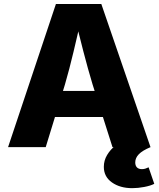

<svg xmlns="http://www.w3.org/2000/svg" viewBox="-20 -748 806 976"><path d="M21 0 264.2 -727.5H495.1L745.1 0H551.8L450.7 -318.4Q426.8 -397.9 403.8 -486.6Q380.9 -575.2 357.9 -671.4H397.5Q375 -574.7 354 -485.8Q333 -397 310.1 -318.4L212.4 0ZM186.5 -153.3V-285.6H580.1V-153.3ZM652.3 208.5Q590.3 208.5 549.1 179.4Q507.8 150.4 507.8 100.1Q507.8 67.9 524.4 40Q541 12.2 566.9 -8.3L745.1 0Q704.1 17.1 685.8 35.9Q667.5 54.7 667.5 77.6Q667.5 93.8 676 102.8Q684.6 111.8 701.7 111.8Q710.9 111.8 719.2 109.1Q727.5 106.4 735.4 102.5L764.2 186.5Q745.1 196.3 713.1 202.4Q681.2 208.5 652.3 208.5Z"/></svg>

Font: Inter 16pt ExtraBold
Style: Regular
Weight: 800
Version: Version 4.001;git-66647c0bb